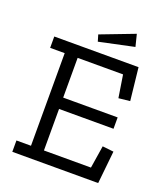

<svg xmlns="http://www.w3.org/2000/svg" viewBox="-147 -915 883 1017"><g transform="rotate(20 294.5 -406.5)"><path d="M465 -745 268 -703 257 -740 448 -813ZM526 0H42V-64H124V-586H42V-650H517L537 -466L473 -459L453 -586H197V-362H504V-298H197V-64H462L482 -191L545 -184Z"/></g></svg>

Font: Zilla Slab
Style: Regular
Weight: 400
Designer: Typotheque.com
Foundry: Typotheque type foundry
Version: Version 1.1; 2017; ttfautohint (v1.6)